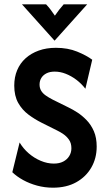

<svg xmlns="http://www.w3.org/2000/svg" viewBox="-20 -862 498 896"><path d="M227.1 13.9Q188.9 13.9 153.1 4.2Q117.4 -5.6 87.8 -21.9Q58.3 -38.2 37.5 -58.3L71.5 -197.2Q88.2 -168.8 113.9 -146.5Q139.6 -124.3 170.1 -111.5Q200.7 -98.6 231.2 -98.6Q256.9 -98.6 275 -108Q293.1 -117.4 303.1 -133.7Q313.2 -150 313.2 -170.1Q313.2 -194.4 301.7 -210.4Q290.3 -226.4 274.7 -236.8Q259 -247.2 247.2 -252.8L173.6 -289.6Q141.7 -305.6 112.5 -327.4Q83.3 -349.3 64.9 -381.9Q46.5 -414.6 46.5 -462.5Q46.5 -502.1 60.1 -534.4Q73.6 -566.7 99.3 -589.9Q125 -613.2 160.8 -626Q196.5 -638.9 241 -638.9Q296.5 -638.9 339.9 -621.2Q383.3 -603.5 410.4 -583.3L378.5 -447.9Q359.7 -472.2 336.1 -489.9Q312.5 -507.6 286.8 -517.7Q261.1 -527.8 235.4 -527.8Q212.5 -527.8 196.9 -519.8Q181.2 -511.8 172.9 -498.3Q164.6 -484.7 164.6 -467.4Q164.6 -451.4 171.9 -438.9Q179.2 -426.4 193.1 -416.7Q206.9 -406.9 225.7 -397.2L300 -360.4Q318.8 -351.4 341 -337.2Q363.2 -322.9 384 -301.4Q404.9 -279.9 418.1 -249.7Q431.2 -219.4 431.2 -177.8Q431.2 -123.6 406.2 -80.2Q381.2 -36.8 335.8 -11.5Q290.3 13.9 227.1 13.9ZM234 -672.9 82.6 -841.7H195.1Q206.9 -829.2 216.3 -816.7Q225.7 -804.2 236.1 -788.9Q246.5 -804.2 256.2 -816.7Q266 -829.2 277.1 -841.7H386.8L235.4 -672.9Z"/></svg>

Font: Afacad Flux
Style: Bold
Weight: 700
Designer: Kristian Moeller
Foundry: Dicotype
Version: Version 1.100